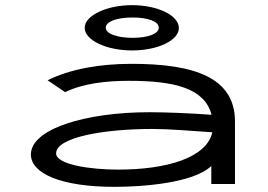

<svg xmlns="http://www.w3.org/2000/svg" viewBox="-20 -715 1040 746"><path d="M493 -519C595 -519 675 -559 675 -606C675 -656 591 -695 493 -695C395 -695 309 -655 309 -607C309 -559 393 -519 493 -519ZM495 -568C435 -568 391 -584 391 -607C391 -632 435 -647 495 -647C555 -647 597 -632 597 -607C597 -584 555 -568 495 -568ZM425 11C531 11 731 -3 801 -70V0H893V-243C893 -415 733 -467 491 -467C365 -467 251 -446 165 -403L233 -357C303 -391 393 -401 481 -401C656 -401 775 -373 802 -269C720 -275 624 -279 561 -279C309 -279 100 -213 100 -115C100 -41 217 11 425 11ZM198 -119C198 -181 381 -214 573 -214C635 -214 733 -206 805 -201C783 -102 628 -56 439 -56C329 -56 198 -76 198 -119Z"/></svg>

Font: Inconsolata UltraExpanded
Style: Regular
Weight: 400
Width: 9
Monospace: yes
Designer: Raph Levien, Cyreal, Brenton Simpson
Foundry: Raph Levien, Cyreal, Google
Version: Version 3.100